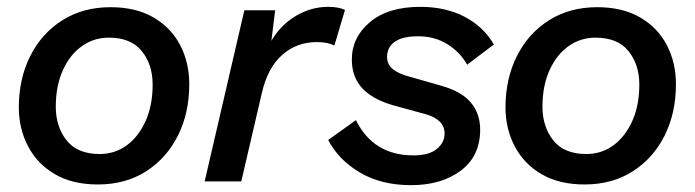

<svg xmlns="http://www.w3.org/2000/svg" viewBox="-20 -530 2031 561"><path d="M266 9Q192 9 140.5 -21Q89 -51 62 -102.5Q35 -154 35 -216Q35 -300 68.5 -366.5Q102 -433 162.5 -471Q223 -509 303 -509Q377 -509 428.5 -479Q480 -449 506.5 -398Q533 -347 533 -284Q533 -200 500 -134Q467 -68 407 -29.5Q347 9 266 9ZM271 -80Q316 -80 350.5 -105.5Q385 -131 405.5 -176.5Q426 -222 426 -283Q426 -341 394.5 -380.5Q363 -420 298 -420Q254 -420 219 -395Q184 -370 163.5 -324.5Q143 -279 143 -218Q143 -160 174.5 -120Q206 -80 271 -80Z M578 0 694 -500H784L773 -411Q800 -457 844.5 -483.5Q889 -510 939 -510Q969 -510 988 -501L957 -397Q947 -402 935 -404.5Q923 -407 905 -407Q847 -407 804.5 -369.5Q762 -332 745 -258L685 0Z M1181 11Q1094 11 1031.5 -26Q969 -63 939 -121L1020 -179Q1071 -76 1188 -76Q1233 -76 1256 -94.5Q1279 -113 1279 -140Q1279 -180 1225 -196L1141 -219Q1074 -236 1041 -269.5Q1008 -303 1008 -356Q1008 -421 1061 -465.5Q1114 -510 1208 -510Q1282 -510 1337.5 -481Q1393 -452 1423 -400L1345 -341Q1324 -378 1287 -401Q1250 -424 1202 -424Q1156 -424 1133.5 -408Q1111 -392 1111 -364Q1111 -341 1128.5 -327.5Q1146 -314 1173 -307L1271 -279Q1330 -262 1356.5 -229.5Q1383 -197 1383 -151Q1383 -74 1326.5 -31.5Q1270 11 1181 11Z M1688 9Q1614 9 1562.5 -21Q1511 -51 1484 -102.5Q1457 -154 1457 -216Q1457 -300 1490.5 -366.5Q1524 -433 1584.5 -471Q1645 -509 1725 -509Q1799 -509 1850.5 -479Q1902 -449 1928.5 -398Q1955 -347 1955 -284Q1955 -200 1922 -134Q1889 -68 1829 -29.5Q1769 9 1688 9ZM1693 -80Q1738 -80 1772.5 -105.5Q1807 -131 1827.5 -176.5Q1848 -222 1848 -283Q1848 -341 1816.5 -380.5Q1785 -420 1720 -420Q1676 -420 1641 -395Q1606 -370 1585.5 -324.5Q1565 -279 1565 -218Q1565 -160 1596.5 -120Q1628 -80 1693 -80Z"/></svg>

Font: Prodigy Sans Medium
Style: Italic
Weight: 500
Italic angle: -13°
Designer: Wei Huang
Foundry: Wei Huang
Version: Version 1.003; ttfautohint (v1.8.3)